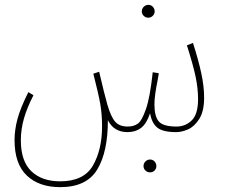

<svg xmlns="http://www.w3.org/2000/svg" viewBox="-20 -540 932 792"><path d="M822 -137Q822 -81 802 -49.5Q782 -18 756 -6.5Q730 5 707 5Q652 5 629 -13.5Q606 -32 599 -73Q585 -30 562 -12.5Q539 5 506 5Q450 5 425 -44Q425 87 381 159.5Q337 232 228 232Q141 232 90.5 184Q40 136 40 38Q40 -4 52 -49Q64 -94 97 -160L118 -147Q92 -97 79 -52Q66 -7 66 39Q66 125 109.5 166.5Q153 208 228 208Q326 208 363.5 142.5Q401 77 401 -19Q401 -69 393.5 -111.5Q386 -154 365 -236L389 -244Q411 -150 423 -108Q438 -57 455.5 -37.5Q473 -18 507 -18Q531 -18 548 -29.5Q565 -41 582 -90Q599 -139 610 -242L635 -238L631 -213Q617 -145 617 -110Q617 -59 635.5 -38.5Q654 -18 708 -18Q745 -18 771 -43.5Q797 -69 797 -131Q797 -175 787 -223Q777 -271 751 -353L776 -363Q799 -291 810.5 -237Q822 -183 822 -137ZM565 -493Q565 -504 573 -512Q581 -520 592 -520Q603 -520 610.5 -512Q618 -504 618 -493Q618 -483 610.5 -475Q603 -467 592 -467Q581 -467 573 -474.5Q565 -482 565 -493ZM572 145Q572 134 580 126Q588 118 599 118Q610 118 617.5 126Q625 134 625 145Q625 156 617.5 163.5Q610 171 599 171Q588 171 580 163.5Q572 156 572 145Z"/></svg>

Font: Noto Sans Arabic CondThin
Style: Regular
Weight: 250
Width: 3
Designer: Nadine Chahine
Foundry: Monotype Imaging Inc.
Version: Version 1.001